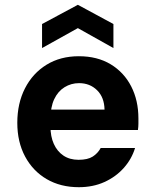

<svg xmlns="http://www.w3.org/2000/svg" viewBox="-20 -767 644 799"><path d="M308 12Q232 12 174.5 -21.5Q117 -55 84.5 -115.5Q52 -176 52 -256Q52 -337 84 -399.5Q116 -462 173.5 -497.5Q231 -533 308 -533Q385 -533 440.5 -499.5Q496 -466 526 -407.5Q556 -349 556 -274Q556 -264 556 -252Q556 -240 554 -226H152V-311H415Q414 -362 384 -391.5Q354 -421 309 -421Q276 -421 248.5 -404Q221 -387 205.5 -354Q190 -321 190 -270V-241Q190 -199 204 -168Q218 -137 244 -119.5Q270 -102 307 -102Q345 -102 366 -115.5Q387 -129 399 -151H542Q528 -105 495 -68Q462 -31 414.5 -9.5Q367 12 308 12ZM155 -567V-667L304 -747L452 -667V-567L304 -650Z"/></svg>

Font: DM Sans 10pt ExtraBold
Style: Regular
Weight: 800
Version: Version 4.004;gftools[0.9.30]